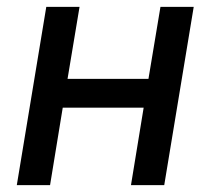

<svg xmlns="http://www.w3.org/2000/svg" viewBox="-20 -540 640 560"><path d="M29 0 115 -520H212L177 -310H413L448 -520H545L459 0H362L399 -226H163L126 0Z"/></svg>

Font: Iosevka Custom Medium
Style: Italic
Weight: 500
Italic angle: -9°
Designer: Belleve Invis
Foundry: Belleve Invis
Version: Version 27.0.1